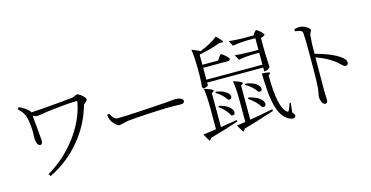

<svg xmlns="http://www.w3.org/2000/svg" viewBox="-88 -1284 3463 1793"><g transform="rotate(-15 1643.5 -387.5)"><path d="M235 9C350 -47 448 -123 530 -220C613 -318 672 -428 706 -549C707 -554 714 -562 725 -571C738 -582 745 -590 745 -596C745 -615 692 -664 668 -664C664 -664 657 -661 647 -656C636 -650 627 -647 621 -646C525 -635 299 -616 215 -612C212 -619 210 -623 207 -626C184 -651 152 -673 113 -690L98 -674C131 -643 153 -613 162 -583C171 -552 178 -506 181 -445C182 -431 181 -415 180 -396C179 -384 179 -375 179 -368C179 -354 182 -340 187 -325C194 -306 204 -296 215 -296C234 -296 242 -312 239 -345C238 -358 235 -395 229 -456C223 -520 219 -561 218 -578C235 -569 249 -565 258 -565C265 -565 282 -567 311 -572C350 -579 382 -583 407 -586C521 -599 600 -605 645 -605C652 -605 656 -602 655 -595C633 -479 582 -369 503 -265C427 -164 333 -80 220 -13Z M979 -284C987 -284 998 -286 1011 -290C1030 -295 1048 -299 1065 -302C1098 -306 1165 -311 1268 -317C1368 -322 1433 -325 1463 -325C1484 -325 1509 -325 1538 -324C1558 -323 1572 -323 1581 -323C1606 -323 1618 -331 1618 -348C1618 -359 1610 -368 1594 -375C1579 -381 1563 -384 1545 -384C1537 -384 1524 -383 1506 -381C1481 -378 1458 -376 1437 -375C1395 -372 1324 -367 1225 -361C1097 -354 1016 -350 982 -350C967 -350 955 -355 944 -366C937 -373 928 -385 917 -403C915 -407 913 -410 912 -412L892 -406C894 -385 898 -369 903 -357C910 -341 921 -325 937 -309C954 -292 968 -284 979 -284Z M2553 75C2585 78 2603 55 2568 20L2572 -25L2577 -70L2566 -74C2556 -43 2548 -20 2541 -7C2537 2 2531 3 2523 -2C2470 -39 2444 -162 2444 -372L2457 -382C2466 -388 2466 -393 2459 -396C2449 -401 2425 -404 2387 -406C2390 -285 2397 -193 2409 -132C2428 -36 2461 27 2509 57C2524 67 2539 73 2553 75ZM1753 74C1763 71 1770 63 1775 52C1890 20 1982 -8 2050 -32L2047 -47C2032 -44 2011 -41 1982 -36C1940 -29 1909 -24 1889 -21V-350L1904 -359C1913 -365 1913 -371 1906 -376C1895 -384 1869 -395 1827 -408C1835 -355 1839 -289 1839 -209V-14C1785 -6 1743 0 1712 3ZM2078 73C2087 71 2094 64 2098 51C2172 30 2259 4 2359 -29C2376 -34 2389 -38 2397 -41L2394 -58C2360 -51 2310 -42 2244 -30C2211 -24 2186 -20 2171 -17V-348L2186 -357C2195 -363 2195 -369 2188 -374C2177 -382 2151 -393 2108 -406C2117 -354 2121 -287 2121 -205V-9C2100 -6 2074 -2 2043 3C2040 4 2038 4 2037 4ZM2008 -104C2032 -89 2053 -107 2046 -135C2041 -150 2030 -165 2012 -179C1990 -196 1960 -209 1922 -218L1913 -208C1932 -195 1951 -180 1969 -161C1988 -140 2001 -121 2008 -104ZM2307 -105C2332 -90 2353 -109 2344 -138C2339 -154 2326 -169 2306 -183C2282 -200 2250 -213 2209 -222L2200 -211C2221 -198 2241 -181 2261 -162C2283 -141 2298 -122 2307 -105ZM2310 -251C2335 -238 2354 -255 2346 -282C2341 -297 2329 -310 2310 -323C2287 -338 2256 -348 2217 -354L2208 -344C2228 -333 2248 -319 2267 -302C2288 -283 2302 -266 2310 -251ZM2018 -253C2042 -240 2061 -258 2054 -283C2049 -298 2038 -311 2019 -322C1997 -337 1967 -347 1930 -353L1921 -343C1940 -333 1959 -319 1977 -302C1996 -285 2010 -268 2018 -253ZM1827 -412C1839 -412 1850 -415 1859 -420C1866 -423 1871 -427 1872 -431V-456H2414V-419H2421C2437 -419 2464 -432 2472 -444C2469 -488 2467 -551 2465 -632V-729C2484 -733 2497 -739 2506 -748C2506 -763 2453 -811 2440 -811C2436 -811 2430 -806 2423 -796C2421 -793 2419 -791 2418 -790L2404 -769H2301C2249 -770 2205 -773 2168 -777L2194 -726C2243 -735 2291 -739 2336 -740H2414V-628H2320C2268 -629 2224 -632 2187 -636L2214 -585C2259 -594 2303 -598 2344 -599H2414V-484H1872V-599H2110C2123 -599 2131 -604 2134 -614C2134 -629 2078 -678 2065 -678C2061 -678 2055 -672 2046 -661C2044 -658 2042 -655 2041 -653L2024 -628H1872V-726C1947 -741 2017 -761 2081 -784L2102 -782C2113 -781 2117 -784 2113 -793C2107 -803 2089 -822 2060 -850C2020 -816 1963 -785 1890 -756L1809 -791C1817 -740 1821 -676 1821 -599V-536C1820 -493 1818 -459 1815 -432C1815 -423 1822 -412 1827 -412Z M2885 21C2902 21 2911 11 2911 -8C2911 -14 2911 -25 2910 -41C2909 -62 2909 -80 2908 -95C2908 -134 2908 -201 2909 -297C2910 -362 2910 -404 2910 -422C2974 -399 3029 -371 3075 -338C3090 -327 3106 -314 3123 -297C3140 -280 3154 -271 3163 -271C3179 -271 3188 -284 3188 -299C3188 -320 3172 -341 3139 -363C3084 -400 3007 -431 2910 -456C2910 -526 2912 -584 2917 -630C2918 -641 2922 -651 2928 -662C2933 -669 2935 -675 2935 -680C2935 -701 2877 -735 2840 -735C2833 -735 2821 -733 2805 -730C2797 -729 2791 -728 2787 -727L2788 -706C2816 -703 2834 -699 2842 -695C2853 -690 2859 -680 2860 -665C2863 -637 2864 -573 2864 -472C2864 -457 2864 -446 2864 -439C2864 -434 2864 -427 2864 -416C2864 -267 2862 -171 2857 -128C2856 -116 2853 -102 2850 -85C2847 -72 2845 -63 2845 -56C2845 -41 2848 -25 2855 -9C2864 11 2874 21 2885 21Z"/></g></svg>

Font: AllPunType Light
Style: Regular
Weight: 300
Version: 1.0